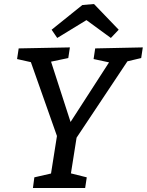

<svg xmlns="http://www.w3.org/2000/svg" viewBox="-20 -936 731 956"><path d="M144 0 151 -53 247 -75 232 -59 266 -274 272 -235 129 -640 145 -624 65 -642 73 -695 328 -700 320 -647 220 -626 229 -645 338 -308H318L533 -641L539 -622L446 -642L454 -695L691 -700L683 -647L599 -627L622 -642L351 -235L365 -274L331 -59L324 -75L412 -53L404 0ZM265 -747 237 -788 390 -911 448 -916 571 -788 532 -747 380 -858 445 -857Z"/></svg>

Font: Bitter Thin Medium
Style: Italic
Weight: 500
Italic angle: -9°
Version: Version 3.021